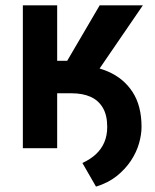

<svg xmlns="http://www.w3.org/2000/svg" viewBox="-20 -548 574 710"><path d="M191.4 -528.3V0H64.5V-528.3ZM508.3 -528.3 285.6 -203.1H166L149.4 -323.2H228.5L348.6 -528.3ZM108.9 -203.1V-308.6H244.1Q320.3 -308.6 378.7 -283.7Q437 -258.8 470.2 -207.8Q503.4 -156.7 503.4 -78.6Q503.4 -50.3 494.1 -17.8Q484.9 14.6 464.4 45.9Q443.8 77.1 411.9 102.8Q379.9 128.4 335 142.1L284.7 54.7Q314.5 41 334.7 22.2Q355 3.4 365.7 -21.7Q376.5 -46.9 376.5 -78.6Q376.5 -122.1 360.1 -149.7Q343.8 -177.2 314.5 -190.2Q285.2 -203.1 244.1 -203.1Z"/></svg>

Font: Roboto SemiCondensed SemiBold
Style: Regular
Weight: 600
Width: 4
Designer: Christian Robertson
Foundry: Google
Version: Version 3.009; 2024